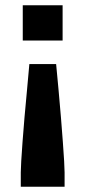

<svg xmlns="http://www.w3.org/2000/svg" viewBox="-20 -530 322 728"><path d="M58.8 178V123.6Q58.8 110.7 60.5 81.1Q62.2 51.5 65.4 8.7Q68.5 -34 72.8 -83.9Q77.1 -133.8 82.2 -186.2Q87.2 -238.6 91.3 -287.2H192.8Q197.5 -239.1 202.2 -187Q207 -134.9 211.1 -84.7Q215.1 -34.6 218.3 8.2Q221.5 50.9 223.2 80.8Q224.9 110.7 224.9 123.6V178ZM66.3 -376.2V-510H217.4V-376.2Z"/></svg>

Font: Saira Thin SemiCondensed
Style: Regular
Weight: 100
Width: 4
Version: Version 1.101